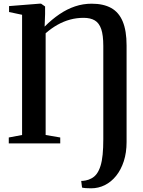

<svg xmlns="http://www.w3.org/2000/svg" viewBox="-20 -776 772 1039"><path d="M424 239 419.5 203Q427.5 203.5 443.8 200.5Q460 197.5 474.5 189.5Q492 180.5 504 163.8Q516 147 524 121.5Q532 96 535.5 60.2Q539 24.5 539 -22.5V-527.5Q539 -585.5 527.8 -618.5Q516.5 -651.5 493 -665.5Q469.5 -679.5 432.5 -679.5Q394.5 -679.5 359.5 -670Q324.5 -660.5 291.5 -642Q258.5 -623.5 227 -596V-45.5L306 -32V0H27.5V-32L99.5 -45.5V-696L29 -711V-743L192.5 -756H202.5L224 -741V-700.5L221.5 -632Q261 -671.5 302 -699.2Q343 -727 386.2 -741.5Q429.5 -756 476 -756Q539.5 -756 581.5 -732.8Q623.5 -709.5 644.2 -659.5Q665 -609.5 665 -530V-7.5Q665 50 650 96.2Q635 142.5 608.5 175.5Q582 208.5 547.2 225.8Q512.5 243 473 243Q457 243 444 242Q431 241 424 239Z"/></svg>

Font: Merriweather 96pt SemiBold
Style: Regular
Weight: 600
Version: Version 2.100